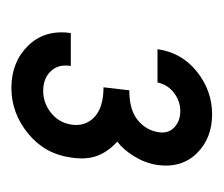

<svg xmlns="http://www.w3.org/2000/svg" viewBox="-47 -727 374 320"><g transform="rotate(90 140.0 -567.0)"><path d="M126.5 -399Q83.5 -399 56.2 -426.8Q29 -454.5 35 -498H90Q86.5 -477.5 98.5 -464.8Q110.5 -452 131.5 -452Q151.5 -452 167.8 -464.8Q184 -477.5 187.5 -498Q191.5 -521.5 175.5 -537Q159.5 -552.5 125.5 -552.5L130.5 -595.5Q162.5 -595.5 179.5 -609Q196.5 -622.5 200 -642.5Q203.5 -659.5 192.8 -670Q182 -680.5 165.5 -680.5Q148.5 -680.5 134.8 -670Q121 -659.5 117.5 -642.5H62Q67.5 -682.5 99.2 -708Q131 -733.5 170.5 -733.5Q210.5 -733.5 235.5 -708Q260.5 -682.5 255 -642.5Q252 -622.5 240.8 -604Q229.5 -585.5 216 -575.5Q233 -560 239.8 -541.8Q246.5 -523.5 242.5 -498Q236.5 -454.5 202.5 -426.8Q168.5 -399 126.5 -399Z"/></g></svg>

Font: Urbanist
Style: Italic
Weight: 400
Italic angle: -8°
Designer: Corey Hu
Foundry: Corey Hu
Version: Version 1.330; ttfautohint (v1.8.4.7-5d5b)